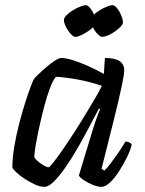

<svg xmlns="http://www.w3.org/2000/svg" viewBox="-20 -725 561 745"><path d="M152 0Q136 0 116 -9Q96 -18 76 -31Q56 -44 43 -56.5Q30 -69 28 -75Q28 -112 35.5 -156.5Q43 -201 54.5 -245.5Q66 -290 78 -327.5Q90 -365 99.5 -390Q109 -415 112 -419Q117 -425 131 -438.5Q145 -452 161.5 -466Q178 -480 193.5 -490Q209 -500 217 -500Q236 -500 263 -491.5Q290 -483 321.5 -469Q353 -455 383 -438L387 -500Q426 -500 444 -488Q462 -476 462 -451Q462 -436 451 -384.5Q440 -333 420 -253Q400 -173 374 -70L385 -63Q396 -73 410.5 -92.5Q425 -112 440.5 -134.5Q456 -157 467 -176Q475 -176 482.5 -172Q490 -168 491 -163Q486 -142 472.5 -114.5Q459 -87 442 -60.5Q425 -34 407 -17Q389 0 373 0Q359 0 339.5 -8Q320 -16 304.5 -26.5Q289 -37 286 -44L340 -222Q346 -241 351.5 -257Q357 -273 361.5 -284.5Q366 -296 369 -301L364 -304Q346 -270 324.5 -229Q303 -188 279.5 -147.5Q256 -107 232.5 -73.5Q209 -40 188.5 -20Q168 0 152 0ZM168 -76Q172 -76 186.5 -94Q201 -112 221.5 -141.5Q242 -171 265 -206.5Q288 -242 309.5 -277.5Q331 -313 349 -343.5Q367 -374 375 -392Q328 -408 281.5 -416.5Q235 -425 197 -427Q186 -415 174 -383.5Q162 -352 151.5 -311.5Q141 -271 132 -230Q123 -189 118 -158Q113 -127 113 -115Q122 -101 141 -88.5Q160 -76 168 -76ZM272 -582Q265 -582 254 -594Q243 -606 235.5 -621.5Q228 -637 228 -647Q228 -656 238 -666Q248 -676 262.5 -685Q277 -694 291.5 -699.5Q306 -705 312 -705Q321 -705 330.5 -693Q340 -681 346.5 -665Q353 -649 353 -638Q353 -631 343.5 -621.5Q334 -612 320.5 -603Q307 -594 294 -588Q281 -582 272 -582ZM377 -582Q369 -582 358 -593.5Q347 -605 339.5 -621Q332 -637 332 -647Q332 -656 342 -666Q352 -676 366.5 -685Q381 -694 395 -699.5Q409 -705 416 -705Q425 -705 434.5 -693Q444 -681 450.5 -665Q457 -649 457 -638Q457 -631 448 -621.5Q439 -612 425.5 -602.5Q412 -593 398.5 -587.5Q385 -582 377 -582Z"/></svg>

Font: Texturina Medium 12pt
Style: Italic
Weight: 400
Italic angle: -11°
Version: Version 1.002